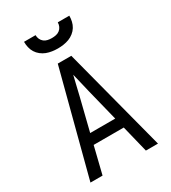

<svg xmlns="http://www.w3.org/2000/svg" viewBox="-226 -1068 1052 1182"><g transform="rotate(-30 300.0 -477.5)"><path d="M60 0 188 -490 252 -735H348L412 -490L540 0H454L407 -191H193L146 0ZM211 -265H389L333 -490Q325 -525 316.5 -559.5Q308 -594 300 -628Q292 -594 283.5 -559.5Q275 -525 267 -490ZM300 -815Q280 -815 259.5 -818Q239 -821 220.5 -828Q202 -835 185.5 -848Q169 -861 158.5 -878Q148 -895 143.5 -915Q139 -935 139 -955H221Q221 -940 227 -926.5Q233 -913 244.5 -904Q256 -895 270.5 -892Q285 -889 300 -889Q315 -889 329.5 -892Q344 -895 355.5 -904Q367 -913 373 -926.5Q379 -940 379 -955H461Q461 -935 456.5 -915Q452 -895 441.5 -878Q431 -861 414.5 -848Q398 -835 379.5 -828Q361 -821 340.5 -818Q320 -815 300 -815Z"/></g></svg>

Font: Iosevka Mono
Style: Regular
Weight: 400
Designer: Belleve Invis
Foundry: Belleve Invis
Version: Version 11.1.1